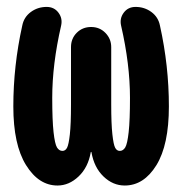

<svg xmlns="http://www.w3.org/2000/svg" viewBox="-20 -540 540 569"><path d="M381.8 -519.5Q408.2 -519.5 428.7 -504.4Q449.2 -489.3 454.1 -463.9Q480.5 -344.7 480.5 -224.6Q480.5 -110.4 443.4 -50.3Q406.2 9.8 349.6 9.8Q314.5 9.8 286.6 -17.1Q258.8 -43.9 251 -88.9Q251 -89.8 250 -89.8Q249 -89.8 249 -88.9Q241.2 -43.9 212.9 -17.1Q184.6 9.8 150.4 9.8Q94.7 9.8 57.1 -50.8Q19.5 -111.3 19.5 -224.6Q19.5 -344.7 45.9 -463.9Q50.8 -489.3 71.3 -504.4Q91.8 -519.5 118.2 -519.5Q140.6 -519.5 153.3 -502.4Q166 -485.4 161.1 -463.9Q134.8 -349.6 134.8 -250Q134.8 -183.6 138.7 -148.4Q142.6 -113.3 148.9 -103Q155.3 -92.8 165 -92.8Q173.8 -92.8 178.7 -102.1Q183.6 -111.3 187 -141.6Q190.4 -171.9 190.4 -230.5V-400.4Q190.4 -425.8 207.5 -442.9Q224.6 -460 250 -460Q275.4 -460 292.5 -442.4Q309.6 -424.8 309.6 -400.4V-230.5Q309.6 -172.9 313 -142.1Q316.4 -111.3 321.3 -102.1Q326.2 -92.8 335 -92.8Q344.7 -92.8 351.1 -103Q357.4 -113.3 361.3 -148.4Q365.2 -183.6 365.2 -250Q365.2 -349.6 338.9 -463.9Q334 -485.4 346.7 -502.4Q359.4 -519.5 381.8 -519.5Z"/></svg>

Font: Rounded-X Mgen+ 1mn bold
Style: Bold
Weight: 700
Designer: [Source Han Sans]
Ryoko NISHIZUKA  (kana & ideographs); Paul D. Hunt (Latin, Greek & Cyrillic); Wenlong ZHANG  (bopomofo
Version: Version 1.059.20150602